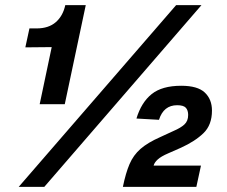

<svg xmlns="http://www.w3.org/2000/svg" viewBox="-20 -730 886 750"><path d="M135 -323 182 -546 79 -545 95 -619H123Q170 -619 198 -643.5Q226 -668 235 -710H315L233 -323ZM53 0 668 -710H767L153 0ZM460 0Q471 -54 486 -89Q501 -124 529 -148.5Q557 -173 607 -195L659 -219Q685 -230 700 -243.5Q715 -257 715 -281Q715 -299 706 -309Q697 -319 672 -319Q619 -319 601 -262L513 -267Q532 -330 572.5 -362.5Q613 -395 688 -395Q752 -395 780 -368.5Q808 -342 808 -298Q808 -242 775 -210Q742 -178 687 -153L637 -131Q609 -119 596 -107Q583 -95 580 -83H765L747 0Z"/></svg>

Font: Geist
Style: Bold Italic
Weight: 700
Italic angle: -12°
Designer: Basement.studio, Andrés Briganti, Mateo Zaragoza
Foundry: Basement.studio, Vercel, Andrés Briganti, Guido Ferreyra, Mateo Zaragoza
Version: Version 1.500; ttfautohint (v1.8.4.7-5d5b)